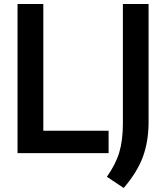

<svg xmlns="http://www.w3.org/2000/svg" viewBox="-20 -760 824 953"><path d="M67 0V-740H195V-111H519V0ZM510.5 117.5Q554.5 55.5 572.2 -4.2Q590 -64 590 -148V-740H717.5V-145.5Q716 -52.5 688 21.8Q660 96 594 173Z"/></svg>

Font: Encode Sans Semi Condensed SmBd
Style: Regular
Weight: 600
Width: 4
Designer: Multiple Designers
Foundry: Impallari Type
Version: Version 2.000